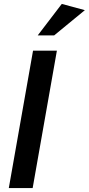

<svg xmlns="http://www.w3.org/2000/svg" viewBox="-20 -962 454 982"><path d="M271 -703H149L25 0H147ZM173 -781H257L414 -910L296 -942Z"/></svg>

Font: Geom Medium
Style: Italic
Weight: 500
Italic angle: -10°
Version: Version 1.102